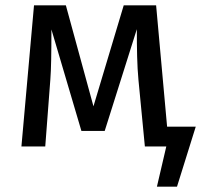

<svg xmlns="http://www.w3.org/2000/svg" viewBox="-20 -547 761 717"><path d="M604 -74 563 -527H442L329 -150L226 -527H107L60 0H149L168 -250C171 -287 172 -349 172 -437L284 -58H371L491 -438C491 -365 492 -301 497 -249L521 0H601L566 150H641L711 -74Z"/></svg>

Font: Fira Sans
Style: Regular
Weight: 400
Designer: Carrois Corporate & Edenspiekermann AG
Foundry: Carrois Corporate GbR & Edenspiekermann AG
Version: Version 4.203